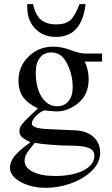

<svg xmlns="http://www.w3.org/2000/svg" viewBox="-20 -684 540 922"><path d="M470.2 -388.2H387.2Q405.8 -346.2 405.8 -304.2Q405.8 -231 357.9 -190.9Q309.6 -148.9 250 -148.9Q249 -148.9 242.9 -149.4Q236.8 -149.9 222.4 -151.1Q208 -152.3 192.9 -153.8Q172.9 -147.9 152.8 -127Q132.8 -106 132.8 -90.8Q132.8 -66.9 210.9 -64L339.8 -58.1Q395.5 -56.2 428.2 -26.9Q460.9 2.4 460.9 48.8Q460.9 105.5 405.8 149.9Q366.7 181.6 312 199.7Q257.3 217.8 201.2 217.8Q129.4 217.8 78.6 189.5Q27.8 161.1 27.8 121.1Q27.8 93.3 50 65.4Q72.3 37.6 126 -1Q94.7 -16.1 84 -26.9Q73.2 -37.6 73.2 -54.2Q73.2 -66.9 78.9 -77.1Q84.5 -87.4 100.1 -104Q102.1 -106.4 136.2 -139.2L162.1 -163.1Q111.8 -188 90.3 -218.8Q68.8 -249.5 68.8 -296.9Q68.8 -365.7 117.4 -412.8Q166 -460 235.8 -460Q274.4 -460 315.9 -444.8L337.9 -437Q368.2 -426.8 393.1 -426.8H470.2ZM147 2Q116.7 38.1 107.4 54.4Q98.1 70.8 98.1 87.9Q98.1 121.1 137.9 141.1Q177.7 161.1 244.1 161.1Q328.6 161.1 380.9 134.3Q433.1 107.4 433.1 64Q433.1 37.1 405.3 26.1Q377.4 15.1 309.1 15.1Q272.5 15.1 222.4 11Q172.4 6.8 147 2ZM151.9 -337.9V-335Q151.9 -262.7 180.2 -218.3Q208.5 -173.8 254.9 -173.8Q289.1 -173.8 309.1 -198.5Q329.1 -223.1 329.1 -265.1Q329.1 -329.1 298.8 -384.8Q273.4 -432.1 226.1 -432.1Q191.4 -432.1 171.6 -407Q151.9 -381.8 151.9 -337.9ZM361.8 -664.1H391.1Q381.3 -584.5 346.2 -545.7Q311 -506.8 249 -506.8Q175.8 -506.8 137.2 -561Q122.1 -582 116.5 -604Q110.8 -626 109.9 -664.1H139.2Q148.9 -613.8 175.8 -590.3Q202.6 -566.9 251 -566.9Q294.4 -566.9 317.4 -586.9Q340.3 -606.9 361.8 -664.1Z"/></svg>

Font: Accordance
Style: Regular
Weight: 400
Version: Version 1.1 (build May 11, 2018) Miklal Software Solutions, 